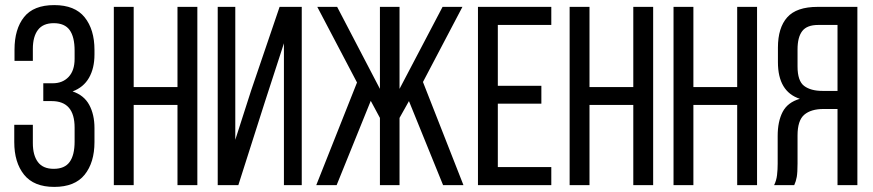

<svg xmlns="http://www.w3.org/2000/svg" viewBox="-20 -727 3427 754"><path d="M193 -707Q274 -707 312.5 -659Q351 -611 351 -531V-513Q351 -459 329.5 -421.5Q308 -384 265 -368Q310 -353 330.5 -315Q351 -277 351 -224V-169Q351 -89 312.5 -41Q274 7 193 7Q113 7 74.5 -41Q36 -89 36 -169V-237H109V-165Q109 -117 129 -90.5Q149 -64 191 -64Q234 -64 253.5 -91Q273 -118 273 -171V-226Q273 -330 183 -330H150V-400H187Q226 -400 249.5 -425Q273 -450 273 -496V-528Q273 -582 253.5 -609Q234 -636 191 -636Q149 -636 129 -609.5Q109 -583 109 -535V-488H37V-532Q37 -613 74.5 -660Q112 -707 193 -707Z M505 -315V0H427V-700H505V-385H677V-700H755V0H677V-315Z M1019 -323 916 0H835V-700H904V-178L966 -371L1078 -700H1165V0H1095V-557Z M1586 -330 1549 -264V0H1472V-264L1436 -331L1302 0H1222L1382 -403L1226 -700H1304L1472 -378V-700H1549V-378L1718 -700H1796L1641 -405L1800 0H1720Z M2106 -390V-320H1935V-71H2145V0H1857V-700H2145V-629H1935V-390Z M2295 -315V0H2217V-700H2295V-385H2467V-700H2545V0H2467V-315Z M2703 -315V0H2625V-700H2703V-385H2875V-700H2953V0H2875V-315Z M3214 -299Q3165 -299 3138.5 -276.5Q3112 -254 3112 -195V-85Q3112 -50 3109 -32.5Q3106 -15 3099 0H3020Q3029 -18 3031.5 -39.5Q3034 -61 3034 -84V-193Q3034 -250 3053.5 -287.5Q3073 -325 3121 -339Q3035 -367 3035 -483V-540Q3035 -618 3071.5 -659Q3108 -700 3191 -700H3347V0H3269V-299ZM3193 -629Q3149 -629 3130.5 -605Q3112 -581 3112 -533V-466Q3112 -409 3138 -389.5Q3164 -370 3210 -370H3269V-629Z"/></svg>

Font: Bebas Neue Regular
Style: Regular
Weight: 400
Designer: Ryoichi Tsunekawa & LGV (GE)
Foundry: Free Software Foundation, Inc.
Version: Version 1.003 August 13, 2016